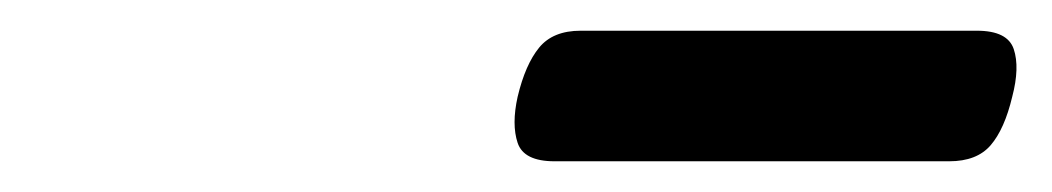

<svg xmlns="http://www.w3.org/2000/svg" viewBox="-20 -791 685 125"><path d="M341 -686Q321 -686 317 -698Q313 -710 317 -728Q322 -749 331 -760Q340 -771 358 -771H616Q636 -771 640 -759Q644 -747 639 -728Q634 -707 625 -696.5Q616 -686 598 -686Z"/></svg>

Font: Playwrite CU
Style: Regular
Weight: 400
Designer: Veronika Burian, José Scaglione
Foundry: TypeTogether
Version: Version 1.002